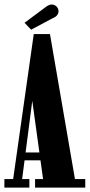

<svg xmlns="http://www.w3.org/2000/svg" viewBox="-21 -856 409 876"><path d="M-1 0V-39H39L133 -700.5H207L321 -39H368V0H139V-39H175.5L125.5 -401.5H127L80 -39H113V0ZM76 -124.5V-160.5H180.5V-124.5ZM121 -720.5 91 -752 187 -823.5Q194 -829 201.2 -832.2Q208.5 -835.5 215 -835.5Q224.5 -835.5 231.5 -830.8Q238.5 -826 242.5 -819Q246 -812.5 246 -805Q246 -795.5 239.8 -787Q233.5 -778.5 219.5 -773Z"/></svg>

Font: Imbue Thin 10pt ExtraBold
Style: Regular
Weight: 800
Version: Version 1.102